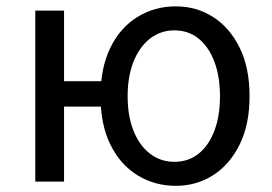

<svg xmlns="http://www.w3.org/2000/svg" viewBox="-20 -577 865 610"><path d="M92.1 0V-543.4H183.5V-319H320.6V-238.4H183.5V0ZM538.7 13.4Q470.9 13.4 416.3 -20.5Q361.7 -54.3 330.5 -118Q299.4 -181.6 299.4 -271Q299.4 -361.5 330.5 -425.3Q361.7 -489 416.3 -522.9Q470.9 -556.8 538.7 -556.8Q604 -556.8 656.9 -523.1Q709.8 -489.4 741.3 -425.7Q772.9 -361.9 772.9 -271Q772.9 -181.2 741.3 -117.6Q709.8 -54 656.9 -20.3Q604 13.4 538.7 13.4ZM533.8 -62.9Q578.8 -62.9 611.2 -88.9Q643.5 -114.9 661.2 -161.8Q678.9 -208.7 678.9 -271Q678.9 -333.8 661.2 -380.8Q643.5 -427.8 611.2 -454.2Q578.8 -480.5 533.8 -480.5Q490 -480.5 456.3 -454.2Q422.7 -427.8 404.1 -380.8Q385.5 -333.8 385.5 -271Q385.5 -208.7 404.1 -161.8Q422.7 -114.9 456.3 -88.9Q490 -62.9 533.8 -62.9Z"/></svg>

Font: Noto Sans JP
Style: Regular
Weight: 100
Designer: Ryoko NISHIZUKA 西塚涼子 (kana, bopomofo & ideographs); Paul D. Hunt (Latin, Greek & Cyrillic); Sandoll Communications 산돌커뮤니
Foundry: Adobe
Version: Version 2.004;hotconv 1.0.118;makeotfexe 2.5.65603